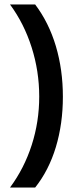

<svg xmlns="http://www.w3.org/2000/svg" viewBox="-20 -695 338 865"><path d="M25 150Q89.2 63.3 122.9 -41.7Q156.7 -146.7 156.7 -260Q156.7 -374.2 122.5 -481.7Q88.3 -589.2 25 -675H138.3Q200 -593.3 231.7 -487.1Q263.3 -380.8 263.3 -259.2Q263.3 -137.5 231.7 -32.5Q200 72.5 138.3 150Z"/></svg>

Font: Funnel Sans Light Medium
Style: Regular
Weight: 500
Version: Version 1.000